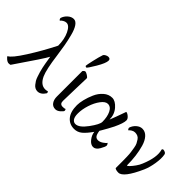

<svg xmlns="http://www.w3.org/2000/svg" viewBox="-32 -1187 1702 1702"><g transform="rotate(45 819.5 -336.0)"><path d="M321.3 -345.7Q341.8 -188.5 368.2 -129.9Q401.4 -58.6 458 -58.6Q476.6 -58.6 486.3 -63.5Q494.1 -60.5 494.1 -50.8Q494.1 -50.8 494.1 -44.9Q463.9 2.9 422.9 2.9Q407.2 2.9 393.6 -3.9Q379.9 -10.7 368.7 -24.4Q357.4 -38.1 348.1 -53.2Q338.9 -68.4 331.5 -91.3Q324.2 -114.3 318.4 -132.3Q312.5 -150.4 307.1 -176.8Q301.8 -203.1 298.8 -219.2Q295.9 -235.4 292 -260.7Q288.1 -286.1 286.1 -294.9Q266.6 -254.9 87.9 4.9Q78.1 7.8 67.4 7.8Q51.8 7.8 33.2 -7.8Q14.6 -23.4 14.6 -31.2Q48.8 -44.9 125.5 -165.5Q202.1 -286.1 266.6 -414.1Q266.6 -494.1 238.8 -552.2Q210.9 -610.4 175.8 -610.4Q159.2 -610.4 143.1 -600.6Q127 -590.8 120.1 -581.1Q116.2 -581.1 110.4 -590.8Q107.4 -596.7 107.4 -601.6Q117.2 -633.8 143.1 -656.7Q168.9 -679.7 198.2 -679.7Q224.6 -679.7 245.6 -648.9Q266.6 -618.2 281.2 -561Q295.9 -503.9 304.2 -456.5Q312.5 -409.2 321.3 -345.7Z M651.4 -659.2Q676.8 -659.2 676.8 -636.7Q676.8 -604.5 633.3 -530.8Q589.8 -457 580.1 -453.1H577.1Q574.2 -453.1 569.8 -456.1Q565.4 -459 565.4 -461.9Q565.4 -471.7 579.6 -534.7Q593.8 -597.7 606.4 -634.8Q609.4 -642.6 624 -650.9Q638.7 -659.2 651.4 -659.2ZM646.5 2.9Q613.3 2.9 595.2 -22.5Q577.1 -47.9 577.1 -86.9V-406.2Q588.9 -422.9 601.6 -422.9Q608.4 -422.9 629.4 -410.2Q650.4 -397.5 650.4 -387.7Q649.4 -353.5 646.5 -254.4Q643.6 -155.3 642.6 -98.6Q641.6 -58.6 677.7 -58.6Q702.1 -58.6 709 -63.5Q715.8 -58.6 715.8 -46.9Q715.8 -38.1 692.9 -17.6Q669.9 2.9 646.5 2.9Z M1058.6 -138.7Q1064.5 -98.6 1076.2 -84.5Q1087.9 -70.3 1108.4 -70.3Q1130.9 -70.3 1155.3 -86.9Q1179.7 -103.5 1184.6 -114.3Q1189.5 -112.3 1193.4 -104.5Q1197.3 -96.7 1197.3 -91.8Q1197.3 -76.2 1174.3 -36.6Q1151.4 2.9 1120.1 2.9Q1089.8 2.9 1063.5 -30.3Q1037.1 -63.5 1033.2 -100.6Q994.1 -44.9 961.9 -18.1Q929.7 8.8 887.7 8.8Q828.1 8.8 792.5 -34.2Q756.8 -77.1 756.8 -159.2Q756.8 -188.5 767.1 -231Q777.3 -273.4 797.4 -318.8Q817.4 -364.3 853 -395.5Q888.7 -426.8 932.6 -426.8Q972.7 -426.8 1012.2 -381.3Q1051.8 -335.9 1051.8 -272.5Q1063.5 -300.8 1074.7 -332Q1085.9 -363.3 1095.7 -390.1Q1105.5 -417 1108.4 -425.8Q1123 -425.8 1143.1 -408.7Q1163.1 -391.6 1163.1 -373Q1163.1 -337.9 1126 -259.8Q1115.2 -238.3 1098.6 -208Q1082 -177.7 1070.3 -158.2ZM943.4 -361.3Q913.1 -361.3 882.3 -320.3Q851.6 -279.3 833 -221.2Q814.5 -163.1 814.5 -112.3Q814.5 -70.3 828.6 -50.3Q842.8 -30.3 865.2 -30.3Q911.1 -30.3 966.3 -106Q1021.5 -181.6 1021.5 -213.9Q1021.5 -276.4 1001 -318.8Q980.5 -361.3 943.4 -361.3Z M1448.2 -95.7Q1451.2 -93.8 1452.1 -93.8Q1456.1 -93.8 1471.2 -109.4Q1486.3 -125 1505.9 -152.3Q1525.4 -179.7 1535.2 -205.1Q1588.9 -334 1566.4 -410.2Q1565.4 -413.1 1569.3 -417.5Q1573.2 -421.9 1576.2 -421.9Q1589.8 -421.9 1601.6 -415.5Q1613.3 -409.2 1615.2 -396.5Q1623 -354.5 1612.8 -290Q1602.5 -225.6 1582 -178.7Q1500 4.9 1439.5 4.9Q1408.2 4.9 1394.5 -6.8Q1394.5 -16.6 1394.5 -36.1Q1394.5 -74.2 1394.5 -93.8Q1394.5 -113.3 1393.6 -148.4Q1392.6 -183.6 1389.6 -203.1Q1386.7 -222.7 1382.3 -250Q1377.9 -277.3 1370.1 -292.5Q1362.3 -307.6 1352.1 -323.2Q1341.8 -338.9 1326.7 -345.7Q1311.5 -352.5 1293 -352.5Q1276.4 -352.5 1260.3 -342.8Q1244.1 -333 1237.3 -323.2Q1233.4 -323.2 1227.5 -333Q1224.6 -338.9 1224.6 -343.8Q1234.4 -376 1260.3 -398.9Q1286.1 -421.9 1315.4 -421.9Q1352.5 -421.9 1379.4 -392.1Q1406.2 -362.3 1420.4 -313Q1434.6 -263.7 1441.4 -209.5Q1448.2 -155.3 1448.2 -95.7Z"/></g></svg>

Font: Crimson Text
Style: Roman
Weight: 400
Version: Version 0.13